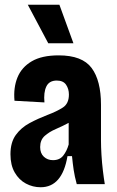

<svg xmlns="http://www.w3.org/2000/svg" viewBox="-20 -775 494 808"><path d="M151 13Q118 13 89 -2.5Q60 -18 42 -49Q24 -80 24 -126Q24 -176 46.5 -207Q69 -238 104.5 -257Q140 -276 179 -291Q219 -306 244.5 -322.5Q270 -339 270 -377Q270 -401 258 -418.5Q246 -436 219 -436Q187 -436 175 -411Q163 -386 167 -344L41 -351Q36 -406 53.5 -449Q71 -492 113.5 -517Q156 -542 227 -542Q326 -542 365.5 -489Q405 -436 405 -334V-183Q405 -157 407 -123.5Q409 -90 413 -57Q417 -24 421 0H303Q294 -33 290 -60Q286 -87 283 -118H264Q242 13 151 13ZM203 -101Q231 -101 246 -120Q261 -139 269 -167V-258Q243 -244 215 -232Q187 -220 168 -203Q149 -186 149 -156Q149 -130 164.5 -115.5Q180 -101 203 -101ZM183 -593 97 -755H230L289 -593Z"/></svg>

Font: Bricolage Grotesque 12pt Condensed Bricolage Grotesque 10pt Condensed Regular
Style: Bold
Weight: 700
Width: 3
Designer: Mathieu Triay
Foundry: Atelier Triay
Version: Version 1.001; ttfautohint (v1.8.4.7-5d5b);gftools[0.9.33.de